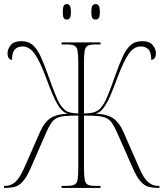

<svg xmlns="http://www.w3.org/2000/svg" viewBox="-20 -922 802 942"><path d="M0 0V-10H7Q33 -10 55 -29Q77 -48 101 -103L177 -276Q197 -321 226.5 -341.5Q256 -362 312 -364Q290 -370 272.5 -394.5Q255 -419 239 -456.5Q223 -494 207 -538Q174 -626 148.5 -660Q123 -694 91 -694Q67 -694 53 -679.5Q39 -665 39 -628Q17 -631 17 -661Q17 -681 32.5 -700.5Q48 -720 85 -720Q118 -720 139.5 -702Q161 -684 178.5 -647Q196 -610 216 -553Q236 -496 250.5 -461Q265 -426 271 -416Q285 -393 301.5 -380Q318 -367 364 -365V-616Q364 -655 360.5 -673.5Q357 -692 345 -698Q333 -704 308 -704H282V-714H473V-704H449Q423 -704 411 -698Q399 -692 395.5 -673.5Q392 -655 392 -616V-365Q425 -366 443 -372Q461 -378 471 -389Q481 -400 491 -416Q505 -437 546 -553Q566 -610 583.5 -647Q601 -684 622.5 -702Q644 -720 677 -720Q714 -720 729.5 -700.5Q745 -681 745 -661Q745 -631 722 -628Q722 -665 708.5 -679.5Q695 -694 670 -694Q638 -694 613 -660Q588 -626 555 -538Q539 -494 523 -456.5Q507 -419 489.5 -394.5Q472 -370 450 -364Q506 -362 535.5 -341.5Q565 -321 585 -276L661 -103Q684 -48 706.5 -29Q729 -10 754 -10H762V0H756Q731 0 710.5 -5Q690 -10 671 -30.5Q652 -51 632 -96L556 -268Q543 -298 531.5 -315.5Q520 -333 504 -341.5Q488 -350 461.5 -352.5Q435 -355 392 -355V-101Q392 -61 395.5 -41.5Q399 -22 410.5 -16Q422 -10 447 -10H473V0H282V-10H307Q333 -10 345 -16Q357 -22 360.5 -40.5Q364 -59 364 -98V-355Q323 -355 297.5 -352.5Q272 -350 256.5 -341.5Q241 -333 229.5 -315.5Q218 -298 205 -268L130 -96Q110 -51 91 -30.5Q72 -10 51.5 -5Q31 0 6 0ZM449 -826Q438 -826 433 -834Q428 -842 428 -863Q428 -884 433 -893Q438 -902 449 -902Q460 -902 465 -893Q470 -884 470 -863Q470 -842 465 -834Q460 -826 449 -826ZM308 -826Q297 -826 292.5 -834Q288 -842 288 -863Q288 -884 292.5 -893Q297 -902 308 -902Q318 -902 323 -893Q328 -884 328 -863Q328 -842 323 -834Q318 -826 308 -826Z"/></svg>

Font: Noto Serif Display Condensed Thin
Style: Regular
Weight: 100
Width: 3
Designer: Monotype Design Team
Foundry: Monotype Imaging Inc.
Version: Version 2.009